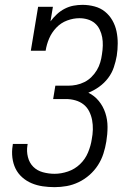

<svg xmlns="http://www.w3.org/2000/svg" viewBox="-20 -763 540 791"><path d="M205 8Q180 8 156 4.5Q132 1 110.5 -8Q89 -17 71.5 -32.5Q54 -48 44 -68.5Q34 -89 31 -113.5Q28 -138 32 -162Q32 -164 32.5 -166Q33 -168 33 -170H94Q94 -168 93.5 -167Q93 -166 93 -164Q89 -140 95 -116Q101 -92 117 -76Q133 -60 156.5 -53.5Q180 -47 205 -47Q232 -47 260 -56.5Q288 -66 309.5 -86.5Q331 -107 342.5 -134.5Q354 -162 358 -189Q362 -209 362.5 -229Q363 -249 359.5 -268Q356 -287 347.5 -304Q339 -321 324.5 -332.5Q310 -344 291 -349.5Q272 -355 252 -355H199L208 -410H262Q278 -410 295 -413.5Q312 -417 328 -425Q344 -433 357 -446Q370 -459 379 -474Q388 -489 393 -506Q398 -523 400 -539Q403 -557 403.5 -575Q404 -593 401 -609.5Q398 -626 390.5 -641.5Q383 -657 370.5 -667.5Q358 -678 341.5 -683Q325 -688 307 -688Q282 -688 256.5 -678.5Q231 -669 212 -649Q193 -629 182.5 -604.5Q172 -580 168 -554H107L137 -735H198L188 -675Q200 -691 214.5 -704.5Q229 -718 246.5 -727Q264 -736 282.5 -739.5Q301 -743 320 -743Q345 -743 369.5 -736.5Q394 -730 412.5 -715Q431 -700 443 -679Q455 -658 460 -634Q465 -610 465 -584.5Q465 -559 461 -533Q457 -510 449 -486Q441 -462 425.5 -441.5Q410 -421 388.5 -405.5Q367 -390 344 -381Q369 -369 387 -347Q405 -325 414 -297.5Q423 -270 423 -240Q423 -210 418 -180Q414 -155 406 -130Q398 -105 383.5 -82.5Q369 -60 348.5 -42Q328 -24 304 -12.5Q280 -1 255 3.5Q230 8 205 8Z"/></svg>

Font: Iosevka Slab Light Oblique
Style: Regular
Weight: 300
Italic angle: -9°
Monospace: yes
Designer: Belleve Invis
Foundry: Belleve Invis
Version: Version 11.1.1; ttfautohint (v1.8.3)